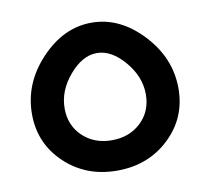

<svg xmlns="http://www.w3.org/2000/svg" viewBox="-64 -594 743 666"><g transform="rotate(-10 308.0 -260.5)"><path d="M40 -244Q40 -352 119.5 -436.5Q199 -521 298 -521Q397 -521 476.5 -436.5Q556 -352 556 -244Q556 -141 482 -70.5Q408 0 298 0Q188 0 114 -70.5Q40 -141 40 -244ZM441 -244Q441 -306 395 -360Q349 -414 298 -414Q247 -414 201 -360Q155 -306 155 -244Q155 -184 195.5 -145.5Q236 -107 298 -107Q360 -107 400.5 -145.5Q441 -184 441 -244Z"/></g></svg>

Font: Montserrat-Arabic
Style: Regular
Weight: 400
Designer: Mohamed Gaber
Foundry: Kief Type Foundry
Version: Version 5.008;PS 005.008;hotconv 1.0.88;makeotf.lib2.5.64775